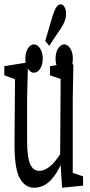

<svg xmlns="http://www.w3.org/2000/svg" viewBox="-27 -880 420 900"><path d="M133.3 0Q89.8 0 64.9 -45.9Q41 -89.8 41 -203.1Q41 -206.5 41 -210L43.5 -526.9L57.6 -503.4L-6.8 -526.9V-569.8L96.7 -586.4L104 -575.2L100.1 -419.9V-220.7Q100.1 -142.6 114.3 -110.8Q128.4 -79.1 156.7 -79.1Q174.3 -79.1 192.1 -89.6Q210 -100.1 227.8 -120.4Q245.6 -140.6 263.2 -170.9L273.4 -119.1H263.2Q244.1 -75.7 222.2 -48.3Q200.2 -21 178 -10.5Q155.8 0 133.3 0ZM264.2 0 254.9 -140.6V-143.6L257.3 -509.8L207.5 -526.9V-569.8L309.1 -586.4L316.9 -575.2L314 -419.9V-69.8L362.3 -53.2V-9.8ZM131.8 -539.1Q116.2 -539.1 104 -557.9Q91.8 -576.7 91.8 -605Q91.8 -634.3 103.8 -653.1Q115.7 -671.9 131.8 -671.9Q148.4 -671.9 160.9 -653.1Q173.3 -634.3 173.3 -605Q173.3 -575.7 160.9 -557.4Q148.4 -539.1 131.8 -539.1ZM185.1 -688.5 219.2 -804.2Q228.5 -833.5 237.5 -846.7Q246.6 -859.9 257.8 -859.9Q267.1 -859.9 274.9 -848.1Q282.7 -836.4 282.7 -814.9Q282.7 -804.2 280.3 -794.2Q277.8 -784.2 273.2 -773.7Q268.6 -763.2 261.7 -752.4L203.6 -665ZM274.4 -539.1Q257.8 -539.1 245.6 -557.9Q233.4 -576.7 233.4 -605Q233.4 -634.3 245.6 -653.1Q257.8 -671.9 274.4 -671.9Q290 -671.9 302.2 -653.1Q314.5 -634.3 314.5 -605Q314.5 -575.7 302.2 -557.4Q290 -539.1 274.4 -539.1Z"/></svg>

Font: Scarab Serif
Style: Condensed
Weight: 400
Designer: John Roberts
Foundry: Scarab
Version: 1.0